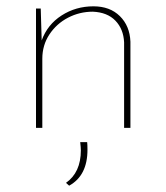

<svg xmlns="http://www.w3.org/2000/svg" viewBox="-20 -405 527 608"><path d="M393 -273V0H373V-271Q371 -313 345.5 -339.5Q320 -366 274 -368Q232 -368 195.5 -349Q159 -330 136.5 -296Q114 -262 114 -219V0H94V-378H109L112 -277Q130 -327 175 -356Q220 -385 276 -385Q328 -385 359.5 -354Q391 -323 393 -273ZM189 174Q236 141 236 71Q236 63 234 45H256Q257 53 257 69Q257 151 199 183Z"/></svg>

Font: Josefin Sans Thin
Style: Regular
Weight: 250
Designer: Santiago Orozco
Foundry: Typemade
Version: Version 2.000